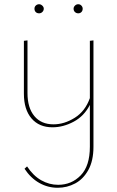

<svg xmlns="http://www.w3.org/2000/svg" viewBox="-20 -599 555 908"><path d="M143 -558Q143 -567 149.5 -573Q156 -579 165 -579Q173 -579 180 -572.5Q187 -566 187 -558Q187 -549 180.5 -542.5Q174 -536 165 -536Q155 -536 149 -542Q143 -548 143 -558ZM328 -558Q328 -566 334.5 -572.5Q341 -579 350 -579Q359 -579 365 -572.5Q371 -566 371 -558Q371 -548 365 -542Q359 -536 350 -536Q341 -536 334.5 -542Q328 -548 328 -558ZM422 -408V95Q422 161 398 204.5Q374 248 335.5 268.5Q297 289 253 289Q206 289 165.5 266Q125 243 96 199L108 188Q137 232 175 253.5Q213 275 255 275Q318 275 361.5 230.5Q405 186 405 95V-103Q378 -50 328.5 -23.5Q279 3 228 3Q165 3 129 -39Q93 -81 93 -156V-406L110 -408V-159Q110 -89 142.5 -50Q175 -11 233 -11Q284 -11 333.5 -42Q383 -73 405 -135V-406Z"/></svg>

Font: Ysabeau Infant Thin
Style: Regular
Weight: 200
Designer: Christian Thalmann (Catharsis Fonts)
Version: Version 0.003